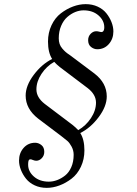

<svg xmlns="http://www.w3.org/2000/svg" viewBox="-20 -722 660 928"><path d="M72 54Q72 18 94 -7Q116 -32 150 -32Q166 -32 180 -21Q194 -10 194 12Q194 30 182 42.5Q170 55 155 55Q148 55 138 51Q132 48 127 48Q124 48 121 50Q116 54 116 74Q116 107 144 131.5Q172 156 216 156Q236 156 256 148.5Q276 141 294.5 126.5Q313 112 324.5 86Q336 60 336 26Q336 5 326 -13.5Q316 -32 305.5 -41Q295 -50 274 -66L164 -149Q104 -196 104 -260Q104 -308 143 -360Q182 -412 232 -437Q212 -468 212 -521Q212 -564 229 -600Q246 -636 274 -657.5Q302 -679 333 -690.5Q364 -702 394 -702Q426 -702 452 -690Q478 -678 494 -658Q510 -638 519 -615Q528 -592 528 -570Q528 -534 506 -509Q484 -484 450 -484Q434 -484 420 -495Q406 -506 406 -528Q406 -546 418 -558.5Q430 -571 445 -571Q453 -571 459 -569Q467 -567 469 -567Q475 -567 478 -570Q484 -576 484 -590Q484 -623 456 -647.5Q428 -672 384 -672Q364 -672 344 -664Q324 -656 305.5 -640Q287 -624 275.5 -597Q264 -570 264 -537Q264 -522 268 -510Q272 -498 281 -487.5Q290 -477 297.5 -470.5Q305 -464 320 -454L436 -367Q496 -321 496 -256Q496 -208 457 -156Q418 -104 368 -79Q388 -48 388 5Q388 48 371 84Q354 120 326 141.5Q298 163 267 174.5Q236 186 206 186Q174 186 148 174Q122 162 106 142Q90 122 81 99Q72 76 72 54ZM156 -290Q156 -251 196 -220L331 -118Q346 -106 358 -93Q395 -114 419.5 -151Q444 -188 444 -226Q444 -265 404 -296L269 -398Q254 -410 242 -423Q205 -402 180.5 -365Q156 -328 156 -290Z"/></svg>

Font: Old Standard TT
Style: Italic
Weight: 400
Italic angle: -15.2°
Designer: Alexey Kryukov <alexios@thessalonica.org.ru>
Version: Version 2.2